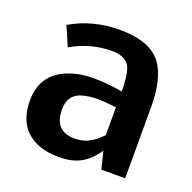

<svg xmlns="http://www.w3.org/2000/svg" viewBox="-111 -704 829 827"><g transform="rotate(20 303.5 -290.5)"><path d="M399.9 -346.2Q399.9 -443.8 376 -470.2Q352.5 -496.1 301.3 -496.1Q203.6 -496.1 116.7 -445.3L78.1 -534.2Q177.7 -593.3 304.7 -593.3Q437.5 -592.8 491.2 -526.4Q542 -462.9 542 -325.2V0H432.6L413.1 -80.1Q382.8 -34.2 343 -11.2Q303.2 11.7 241.2 11.7Q146.5 11.7 94 -36.1Q41.5 -84 41.5 -175.8Q42 -306.6 172.9 -345.7Q210.9 -357.4 257.8 -358.9Q334 -358.9 399.9 -346.2ZM399.9 -273.9 366.2 -277.3 344.7 -279.3Q330.1 -280.3 314.7 -280.3Q299.3 -280.3 279.8 -278.3Q260.3 -276.4 241.5 -270.3Q222.7 -264.2 210.9 -253.9Q184.6 -231.4 184.6 -186.5Q184.6 -86.4 277.8 -86.4Q316.4 -86.4 345 -102.3Q373.5 -118.2 399.9 -146.5Z"/></g></svg>

Font: Dhyana
Style: Bold
Weight: 700
Foundry: Vernon Adams
Version: Version 1.002; ttfautohint (v0.8.51-6076)